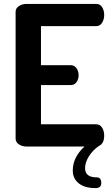

<svg xmlns="http://www.w3.org/2000/svg" viewBox="-20 -751 570 984"><path d="M190 -617V-417H342Q361 -417 372 -401.5Q383 -386 383 -365Q383 -346 372.5 -330.5Q362 -315 342 -315H190V-114H473Q492 -114 503 -97Q514 -80 514 -56Q514 -15 487 -3Q456 18 436 49.5Q416 81 416 111Q416 158 476 158Q499 158 499 187Q499 213 470 213Q414 213 383.5 188.5Q353 164 353 123Q353 55 413 0H117Q94 0 77 -11Q60 -22 60 -41V-690Q60 -709 77 -720Q94 -731 117 -731H473Q493 -731 503.5 -714Q514 -697 514 -675Q514 -651 503 -634Q492 -617 473 -617Z"/></svg>

Font: Dosis
Style: Bold
Weight: 700
Designer: Edgar Tolentino, Pablo Impallari, Igino Marini
Foundry: Edgar Tolentino, Pablo Impallari, Igino Marini
Version: Version 1.007